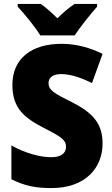

<svg xmlns="http://www.w3.org/2000/svg" viewBox="-20 -947 572 977"><path d="M185 -767H360C388 -810 443 -878 474 -913V-927H360C330 -908 304 -885 272 -854C240 -885 216 -907 187 -927H70V-913C103 -878 160 -809 185 -767ZM502 -217C502 -322 447 -375 350 -425C253 -473 227 -489 227 -524C227 -550 246 -570 291 -570C337 -570 391 -553 448 -524L502 -673C442 -702 373 -724 293 -724C140 -724 43 -649 43 -515C43 -395 105 -347 203 -296C290 -252 316 -235 316 -200C316 -169 293 -147 241 -147C183 -147 107 -168 38 -207V-35C104 -2 158 10 242 10C416 10 502 -94 502 -217Z"/></svg>

Font: Noto Sans Gujarati UI SemiCondensed Black
Style: Regular
Weight: 900
Width: 4
Designer: Jelle Bosma - Monotype Design Team, Universal Thirst
Foundry: Monotype Imaging Inc.
Version: Version 2.106